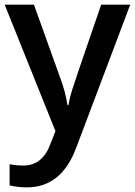

<svg xmlns="http://www.w3.org/2000/svg" viewBox="-20 -560 576 820"><path d="M0 -540H125L234.9 -233.9Q259.8 -168.5 268.1 -110.8H272Q276.4 -137.7 288.1 -176Q299.8 -214.4 412.1 -540H536.1L305.2 71.8Q242.2 240.2 95.2 240.2Q57.1 240.2 21 231.9V141.1Q46.9 147 80.1 147Q163.1 147 196.8 50.8L216.8 0Z"/></svg>

Font: f2_58959          
Style: Regular
Weight: 600
Foundry: Ascender Corporation
Version: Version 1.10